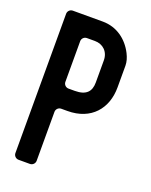

<svg xmlns="http://www.w3.org/2000/svg" viewBox="-128 -737 634 807"><g transform="rotate(20 188.5 -333.5)"><path d="M343 -428V-525C343 -542 338 -559 329 -577C302 -630 253 -667 190 -667H56C44 -667 34 -657 34 -645V-22C34 -10 44 0 56 0H107C119 0 129 -10 129 -22V-241C129 -253 139 -263 151 -263H179C285 -263 343 -334 343 -428ZM179 -353H151C139 -353 129 -363 129 -375V-557C129 -569 139 -579 151 -579H187C223 -579 250 -554 250 -515V-416C250 -376 230 -353 179 -353Z"/></g></svg>

Font: DIN Rundschrift
Style: Eng
Weight: 400
Width: 3
Version: Version 1.027